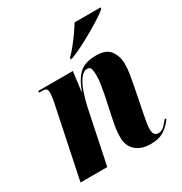

<svg xmlns="http://www.w3.org/2000/svg" viewBox="-178 -885 969 1025"><g transform="rotate(-30 306.5 -373.0)"><path d="M455 10Q399 10 365.5 -20Q332 -50 332 -101Q332 -120 334.5 -145Q337 -170 344 -202L374 -345Q378 -364 383 -396Q388 -428 388 -452Q388 -470 384.5 -489Q381 -508 362 -508Q338 -508 318.5 -481Q299 -454 285 -413.5Q271 -373 262 -332L193 0H28L121 -446Q123 -458 125 -472.5Q127 -487 127 -497Q127 -510 122 -518Q117 -526 93 -526H76L77 -536H290L275 -417H277Q296 -468 318 -496Q340 -524 369.5 -535Q399 -546 439 -546Q501 -546 525.5 -511Q550 -476 550 -429Q550 -403 545 -371.5Q540 -340 535 -314L503 -152Q498 -125 494 -103Q490 -81 490 -61Q490 -20 520 -20Q544 -20 561 -39Q578 -58 589 -71L594 -63Q574 -34 542 -12Q510 10 455 10ZM312 -604Q331 -623 352.5 -649.5Q374 -676 394 -704.5Q414 -733 428 -756H589L586 -746Q574 -735 543.5 -715Q513 -695 473.5 -672Q434 -649 393.5 -628.5Q353 -608 321 -596H310Z"/></g></svg>

Font: Noto Serif Display ExtraCondensed Black
Style: Italic
Weight: 900
Width: 2
Italic angle: -12°
Designer: Monotype Design Team
Foundry: Monotype Imaging Inc.
Version: Version 2.009